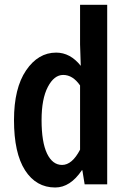

<svg xmlns="http://www.w3.org/2000/svg" viewBox="-20 -790 540 823"><path d="M216.8 13.7Q134.8 13.7 87.4 -60.1Q40 -133.8 40 -275.4Q40 -412.1 91.8 -488.3Q143.6 -564.5 220.7 -564.5Q281.2 -564.5 326.2 -507.8L323.2 -599.6V-769.5H439.5V0H342.8L333 -60.5H331.1Q281.2 13.7 216.8 13.7ZM246.1 -83Q289.1 -83 323.2 -148.4V-423.8Q292 -468.8 251 -468.8Q211.9 -468.8 185.1 -417.5Q158.2 -366.2 158.2 -275.4Q158.2 -180.7 181.6 -131.8Q205.1 -83 246.1 -83Z"/></svg>

Font: Gen Shin Gothic Monospace Medium
Style: Regular
Weight: 500
Designer: [Source Han Sans]
Ryoko NISHIZUKA  (kana & ideographs); Paul D. Hunt (Latin, Greek & Cyrillic); Wenlong ZHANG  (bopomofo
Version: Version 1.002.20150607